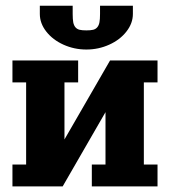

<svg xmlns="http://www.w3.org/2000/svg" viewBox="-20 -665 606 685"><path d="M122.1 -615.2V-644.5H239.3V-615.2Q239.3 -596.4 241.3 -585.4Q243.4 -574.5 249.1 -567.7Q254.9 -561 263.8 -558.8Q272.7 -556.6 288.1 -556.6Q303.5 -556.6 312.4 -558.8Q321.3 -561 327 -567.7Q332.8 -574.5 334.8 -585.4Q336.9 -596.4 336.9 -615.2V-644.5H454.1V-615.2Q454.1 -581.8 431 -552.4Q408 -522.9 369.6 -505.6Q331.3 -488.3 288.1 -488.3Q244.9 -488.3 206.5 -505.6Q168.2 -522.9 145.1 -552.4Q122.1 -581.8 122.1 -615.2ZM307.6 0V-78.1H356.4V-264.9L203.6 0H24.4V-78.1H73.2V-371.1H24.4V-449.2H258.8V-371.1H210V-167.5L372.6 -449.2H542V-371.1H493.2V-78.1H542V0Z"/></svg>

Font: Orelega One
Style: Regular
Weight: 400
Version: Version 1.1 ; ttfautohint (v1.8.3)